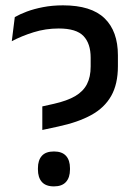

<svg xmlns="http://www.w3.org/2000/svg" viewBox="-20 -670 491 701"><path d="M134.5 -195.5V-281.5L177 -291Q225.5 -302 254.8 -319.2Q284 -336.5 297.5 -362.8Q311 -389 311 -427V-459.5Q311 -511 284.8 -538.5Q258.5 -566 194.5 -566Q146.5 -566 102.5 -552.2Q58.5 -538.5 23 -519.5L34 -607.5Q52 -618 78 -627.8Q104 -637.5 137.5 -644Q171 -650.5 210 -650.5Q313 -650.5 361.8 -603.2Q410.5 -556 410.5 -468V-428.5Q410.5 -363 386 -319.8Q361.5 -276.5 313.2 -250Q265 -223.5 192.5 -208ZM177 10.5Q147 10.5 132.8 -5.8Q118.5 -22 118.5 -51V-56Q118.5 -85 132.8 -101Q147 -117 177 -117Q206.5 -117 221 -101Q235.5 -85 235.5 -56V-51Q235.5 -22 221 -5.8Q206.5 10.5 177 10.5Z"/></svg>

Font: Anek Gurmukhi Medium Medium
Style: Regular
Weight: 500
Version: Version 1.003